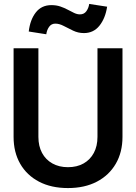

<svg xmlns="http://www.w3.org/2000/svg" viewBox="-20 -943 690 975"><path d="M325 12Q240 12 178 -20.5Q116 -53 82.5 -111.5Q49 -170 49 -248V-698H175V-248Q175 -201 193.5 -166.5Q212 -132 246 -113Q280 -94 325 -94Q371 -94 404.5 -113Q438 -132 456.5 -166.5Q475 -201 475 -248V-698H602V-248Q602 -170 568 -111.5Q534 -53 472 -20.5Q410 12 325 12ZM215 -769 126 -783Q133 -843 162 -880Q191 -917 241 -917Q266 -917 286.5 -910Q307 -903 324.5 -893.5Q342 -884 357 -877Q372 -870 386 -870Q407 -870 418.5 -886Q430 -902 433 -923L524 -909Q515 -850 485 -812.5Q455 -775 406 -775Q377 -775 351 -787.5Q325 -800 303 -811.5Q281 -823 261 -823Q241 -823 229.5 -807Q218 -791 215 -769Z"/></svg>

Font: Azeret Mono Medium
Style: Regular
Weight: 500
Designer: Martin Vácha
Foundry: Displaay
Version: Version 1.002